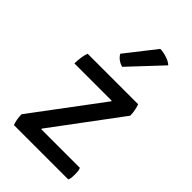

<svg xmlns="http://www.w3.org/2000/svg" viewBox="-223 -821 903 903"><g transform="rotate(45 228.5 -370.0)"><path d="M408.2 -418Q408.2 -436.5 404.3 -453.1Q401.4 -469.7 396.5 -482.4Q284.2 -482.4 60.5 -482.4Q54.7 -467.8 51.8 -447.3Q48.8 -427.7 48.8 -406.2Q131.8 -406.2 296.9 -406.2Q296.9 -405.3 296.9 -402.3Q233.4 -317.4 42 -61.5Q42 -44.9 44.9 -28.3Q47.9 -11.7 52.7 0Q172.9 0 414.1 0Q417 -5.9 418.9 -15.6Q419.9 -25.4 419.9 -39.1Q419.9 -52.7 418.9 -61.5Q417 -71.3 414.1 -77.1Q328.1 -77.1 157.2 -77.1Q157.2 -78.1 157.2 -81.1Q219.7 -165 408.2 -418ZM367.2 -711.9Q352.5 -725.6 329.1 -732.4Q305.7 -740.2 286.1 -740.2Q247.1 -690.4 168.9 -590.8Q176.8 -577.1 188.5 -568.4Q201.2 -558.6 218.8 -553.7Q268.6 -606.4 367.2 -711.9Z"/></g></svg>

Font: cl
Style: Regular
Weight: 400
Designer: Mitja Miklavcic
Version: Version 1.0